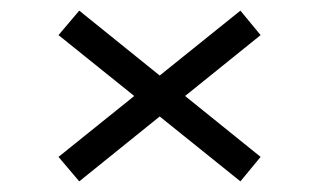

<svg xmlns="http://www.w3.org/2000/svg" viewBox="-20 -481 600 361"><path d="M90 -415 129 -461 470 -186 432 -140ZM432 -461 470 -415 129 -140 90 -186Z"/></svg>

Font: Kalnia SemiExpanded
Style: Bold
Weight: 700
Width: 6
Designer: Frida Medrano
Foundry: Frida Medrano
Version: Version 1.105